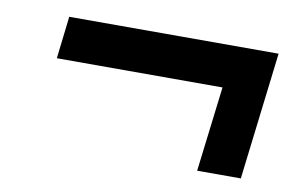

<svg xmlns="http://www.w3.org/2000/svg" viewBox="-44 -445 632 420"><g transform="rotate(10 272.5 -235.5)"><path d="M437 -283 414 -94H511L545 -377H80L69 -283Z"/></g></svg>

Font: Falling Sky
Style: MedObl
Weight: 500
Designer: Paul D. Hunt
Foundry: Adobe Systems Incorporated
Version: Version 1.02